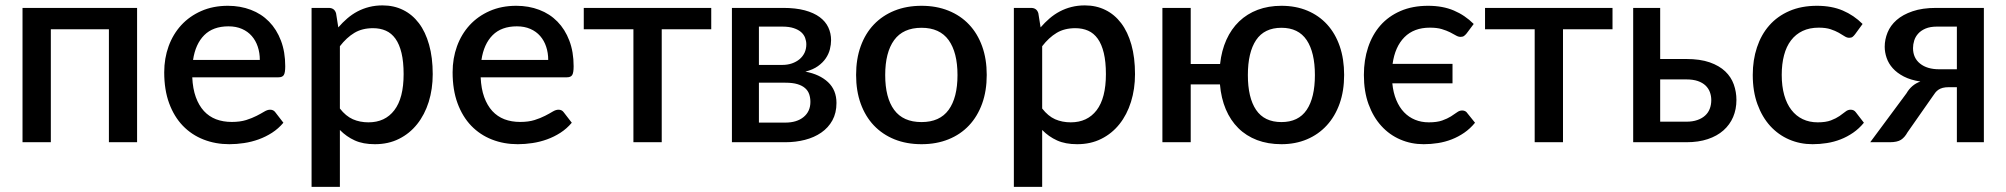

<svg xmlns="http://www.w3.org/2000/svg" viewBox="-20 -540 7618 729"><path d="M500.5 -510H65.5V0H173V-429H393.5V0H500.5Z M845.5 -518C807.8 -518 774.1 -511.4 744.2 -498.2C714.4 -485.1 689.1 -467.2 668.2 -444.5C647.4 -421.8 631.4 -395.2 620.2 -364.5C609.1 -333.8 603.5 -300.8 603.5 -265.5C603.5 -221.2 609.7 -182 622.2 -148C634.7 -114 652.1 -85.5 674.2 -62.5C696.4 -39.5 722.6 -22.1 752.7 -10.3C782.9 1.6 815.7 7.5 851 7.5C869 7.5 887.5 6.1 906.5 3.2C925.5 0.4 944 -4.3 962 -10.8C980 -17.3 997 -25.7 1013 -36C1029 -46.3 1043.3 -59 1056 -74L1025.5 -113.5C1020.8 -120.2 1014.2 -123.5 1005.5 -123.5C998.8 -123.5 991.5 -121.1 983.5 -116.3C975.5 -111.4 965.8 -106.1 954.5 -100.3C943.2 -94.4 929.8 -89.1 914.5 -84.2C899.2 -79.4 881 -77 860 -77C838 -77 818.1 -80.4 800.2 -87.2C782.4 -94.1 767.1 -104.5 754.2 -118.5C741.4 -132.5 731.2 -150.1 723.5 -171.2C715.8 -192.4 711.3 -217.5 710 -246.5H1037.5C1047.2 -246.5 1053.8 -249.3 1057.5 -255C1061.2 -260.7 1063 -271.8 1063 -288.5C1063 -324.8 1057.6 -357.2 1046.7 -385.7C1035.9 -414.2 1020.8 -438.3 1001.5 -458C982.2 -477.7 959.2 -492.6 932.5 -502.7C905.8 -512.9 876.8 -518 845.5 -518ZM847.5 -440C866.8 -440 883.9 -436.7 898.7 -430.2C913.6 -423.7 926 -414.7 936 -403.2C946 -391.7 953.6 -378.2 958.7 -362.7C963.9 -347.2 966.5 -330.5 966.5 -312.5H713C719 -352.8 733.2 -384.2 755.5 -406.5C777.8 -428.8 808.5 -440 847.5 -440Z M1163 169.5H1270.5V-46.5C1287.2 -29.5 1306 -16.2 1327 -6.8C1348 2.8 1373.5 7.5 1403.5 7.5C1437.5 7.5 1468 0.8 1495 -12.8C1522 -26.2 1545 -44.9 1564 -68.8C1583 -92.6 1597.6 -120.8 1607.8 -153.2C1617.9 -185.8 1623 -220.8 1623 -258.5C1623 -300.5 1618.4 -337.8 1609.2 -370.2C1600.1 -402.8 1587.2 -430 1570.5 -452C1553.8 -474 1533.8 -490.8 1510.5 -502.2C1487.2 -513.8 1461.2 -519.5 1432.5 -519.5C1414.5 -519.5 1397.6 -517.5 1381.8 -513.5C1365.9 -509.5 1351.1 -503.8 1337.2 -496.5C1323.4 -489.2 1310.5 -480.3 1298.5 -470C1286.5 -459.7 1275.2 -448.3 1264.5 -436L1256 -489.5C1252 -503.2 1242.7 -510 1228 -510H1163ZM1396.5 -433C1414.5 -433 1430.7 -429.8 1445 -423.5C1459.3 -417.2 1471.5 -407 1481.5 -393C1491.5 -379 1499.2 -360.9 1504.5 -338.7C1509.8 -316.6 1512.5 -289.8 1512.5 -258.5C1512.5 -197.8 1500.8 -152.2 1477.2 -121.5C1453.8 -90.8 1421 -75.5 1379 -75.5C1357.3 -75.5 1337.6 -79.4 1319.8 -87.2C1301.9 -95.1 1285.5 -108.7 1270.5 -128V-364.5C1287.5 -386.5 1305.8 -403.4 1325.5 -415.2C1345.2 -427.1 1368.8 -433 1396.5 -433Z M1940.5 -518C1902.8 -518 1869.1 -511.4 1839.2 -498.2C1809.4 -485.1 1784.1 -467.2 1763.2 -444.5C1742.4 -421.8 1726.4 -395.2 1715.2 -364.5C1704.1 -333.8 1698.5 -300.8 1698.5 -265.5C1698.5 -221.2 1704.7 -182 1717.2 -148C1729.7 -114 1747.1 -85.5 1769.2 -62.5C1791.4 -39.5 1817.6 -22.1 1847.7 -10.3C1877.9 1.6 1910.7 7.5 1946 7.5C1964 7.5 1982.5 6.1 2001.5 3.2C2020.5 0.4 2039 -4.3 2057 -10.8C2075 -17.3 2092 -25.7 2108 -36C2124 -46.3 2138.3 -59 2151 -74L2120.5 -113.5C2115.8 -120.2 2109.2 -123.5 2100.5 -123.5C2093.8 -123.5 2086.5 -121.1 2078.5 -116.3C2070.5 -111.4 2060.8 -106.1 2049.5 -100.3C2038.2 -94.4 2024.8 -89.1 2009.5 -84.2C1994.2 -79.4 1976 -77 1955 -77C1933 -77 1913.1 -80.4 1895.2 -87.2C1877.4 -94.1 1862.1 -104.5 1849.2 -118.5C1836.4 -132.5 1826.2 -150.1 1818.5 -171.2C1810.8 -192.4 1806.3 -217.5 1805 -246.5H2132.5C2142.2 -246.5 2148.8 -249.3 2152.5 -255C2156.2 -260.7 2158 -271.8 2158 -288.5C2158 -324.8 2152.6 -357.2 2141.7 -385.7C2130.9 -414.2 2115.8 -438.3 2096.5 -458C2077.2 -477.7 2054.2 -492.6 2027.5 -502.7C2000.8 -512.9 1971.8 -518 1940.5 -518ZM1942.5 -440C1961.8 -440 1978.9 -436.7 1993.7 -430.2C2008.6 -423.7 2021 -414.7 2031 -403.2C2041 -391.7 2048.6 -378.2 2053.7 -362.7C2058.9 -347.2 2061.5 -330.5 2061.5 -312.5H1808C1814 -352.8 1828.2 -384.2 1850.5 -406.5C1872.8 -428.8 1903.5 -440 1942.5 -440Z M2196.5 -510V-429H2385V0H2492.5V-429H2680.5V-510Z M2759 -510V0H2962C2988 0 3012.8 -3 3036.2 -9C3059.8 -15 3080.4 -24.2 3098.2 -36.5C3116.1 -48.8 3130.2 -64.3 3140.5 -83C3150.8 -101.7 3156 -123.7 3156 -149C3156 -181.7 3145.3 -208 3124 -228C3102.7 -248 3074 -261.3 3038 -268C3057.3 -273 3073.3 -280 3085.8 -289C3098.3 -298 3108.2 -307.9 3115.5 -318.8C3122.8 -329.6 3128 -341 3131 -353C3134 -365 3135.5 -376.5 3135.5 -387.5C3135.5 -404.8 3132 -421 3125 -436C3118 -451 3107.1 -464 3092.3 -475C3077.4 -486 3058.5 -494.6 3035.5 -500.8C3012.5 -506.9 2985.2 -510 2953.5 -510ZM2861.5 -226H2962C2980.3 -226 2995.6 -224.2 3007.8 -220.5C3019.9 -216.8 3029.7 -211.8 3037 -205.2C3044.3 -198.8 3049.5 -191 3052.5 -182C3055.5 -173 3057 -163.3 3057 -153C3057 -129 3048.4 -109.9 3031.3 -95.8C3014.1 -81.6 2990.8 -74.5 2961.5 -74.5H2861.5ZM2861.5 -293.5V-439H2950C2967.3 -439 2981.8 -437.1 2993.5 -433.2C3005.2 -429.4 3014.6 -424.3 3021.8 -418C3028.9 -411.7 3034 -404.4 3037 -396.2C3040 -388.1 3041.5 -379.8 3041.5 -371.5C3041.5 -359.8 3039.2 -349.2 3034.8 -339.7C3030.2 -330.2 3023.9 -322.1 3015.8 -315.2C3007.6 -308.4 2997.9 -303.1 2986.8 -299.2C2975.6 -295.4 2963.3 -293.5 2950 -293.5Z M3479 -518C3441 -518 3406.8 -511.8 3376.2 -499.5C3345.8 -487.2 3319.7 -469.7 3298 -447C3276.3 -424.3 3259.7 -396.8 3248 -364.5C3236.3 -332.2 3230.5 -295.8 3230.5 -255.5C3230.5 -215.2 3236.3 -178.8 3248 -146.5C3259.7 -114.2 3276.3 -86.6 3298 -63.7C3319.7 -40.9 3345.8 -23.3 3376.2 -11C3406.8 1.3 3441 7.5 3479 7.5C3516.7 7.5 3550.8 1.3 3581.2 -11C3611.8 -23.3 3637.8 -40.9 3659.2 -63.7C3680.8 -86.6 3697.3 -114.2 3709 -146.5C3720.7 -178.8 3726.5 -215.2 3726.5 -255.5C3726.5 -295.8 3720.7 -332.2 3709 -364.5C3697.3 -396.8 3680.8 -424.3 3659.2 -447C3637.8 -469.7 3611.8 -487.2 3581.2 -499.5C3550.8 -511.8 3516.7 -518 3479 -518ZM3479 -76.5C3432.3 -76.5 3397.7 -91.9 3375 -122.8C3352.3 -153.6 3341 -197.7 3341 -255C3341 -312.3 3352.3 -356.6 3375 -387.8C3397.7 -418.9 3432.3 -434.5 3479 -434.5C3525 -434.5 3559.2 -418.9 3581.8 -387.8C3604.2 -356.6 3615.5 -312.3 3615.5 -255C3615.5 -197.7 3604.2 -153.6 3581.8 -122.8C3559.2 -91.9 3525 -76.5 3479 -76.5Z M3829.5 169.5H3937V-46.5C3953.7 -29.5 3972.5 -16.2 3993.5 -6.8C4014.5 2.8 4040 7.5 4070 7.5C4104 7.5 4134.5 0.8 4161.5 -12.8C4188.5 -26.2 4211.5 -44.9 4230.5 -68.8C4249.5 -92.6 4264.1 -120.8 4274.2 -153.2C4284.4 -185.8 4289.5 -220.8 4289.5 -258.5C4289.5 -300.5 4284.9 -337.8 4275.8 -370.2C4266.6 -402.8 4253.7 -430 4237 -452C4220.3 -474 4200.3 -490.8 4177 -502.2C4153.7 -513.8 4127.7 -519.5 4099 -519.5C4081 -519.5 4064.1 -517.5 4048.3 -513.5C4032.4 -509.5 4017.6 -503.8 4003.8 -496.5C3989.9 -489.2 3977 -480.3 3965 -470C3953 -459.7 3941.7 -448.3 3931 -436L3922.5 -489.5C3918.5 -503.2 3909.2 -510 3894.5 -510H3829.5ZM4063 -433C4081 -433 4097.2 -429.8 4111.5 -423.5C4125.8 -417.2 4138 -407 4148 -393C4158 -379 4165.7 -360.9 4171 -338.7C4176.3 -316.6 4179 -289.8 4179 -258.5C4179 -197.8 4167.2 -152.2 4143.8 -121.5C4120.2 -90.8 4087.5 -75.5 4045.5 -75.5C4023.8 -75.5 4004.1 -79.4 3986.2 -87.2C3968.4 -95.1 3952 -108.7 3937 -128V-364.5C3954 -386.5 3972.3 -403.4 3992 -415.2C4011.7 -427.1 4035.3 -433 4063 -433Z M4501 -510H4393.5V0H4501V-219.5H4612C4615 -184.5 4622.4 -153 4634.2 -125C4646.1 -97 4661.9 -73.2 4681.8 -53.5C4701.6 -33.8 4725.3 -18.8 4752.8 -8.2C4780.3 2.2 4811.2 7.5 4845.5 7.5C4880.8 7.5 4913.1 1.3 4942.3 -11C4971.4 -23.3 4996.5 -40.9 5017.5 -63.8C5038.5 -86.6 5054.8 -114.2 5066.3 -146.5C5077.8 -178.8 5083.5 -215.2 5083.5 -255.5C5083.5 -295.8 5077.9 -332.2 5066.8 -364.5C5055.6 -396.8 5039.7 -424.3 5019 -447C4998.3 -469.7 4973.3 -487.2 4944 -499.5C4914.7 -511.8 4881.8 -518 4845.5 -518C4812.5 -518 4782.5 -512.9 4755.5 -502.8C4728.5 -492.6 4705 -477.9 4685 -458.8C4665 -439.6 4648.8 -416.3 4636.5 -389C4624.2 -361.7 4616.2 -331 4612.5 -297H4501ZM4845.5 -76.5C4802.2 -76.5 4770.1 -91.9 4749.2 -122.8C4728.4 -153.6 4718 -197.7 4718 -255C4718 -312.3 4728.4 -356.6 4749.2 -387.8C4770.1 -418.9 4802.2 -434.5 4845.5 -434.5C4888.5 -434.5 4920.4 -418.9 4941.3 -387.8C4962.1 -356.6 4972.5 -312.3 4972.5 -255C4972.5 -197.7 4962.1 -153.6 4941.3 -122.8C4920.4 -91.9 4888.5 -76.5 4845.5 -76.5Z M5548.5 -413 5575.5 -449C5553.5 -471 5528.4 -488 5500.2 -500C5472.1 -512 5439.5 -518 5402.5 -518C5362.8 -518 5327.8 -511.4 5297.5 -498.2C5267.2 -485.1 5241.8 -466.8 5221.2 -443.5C5200.8 -420.2 5185.2 -392.4 5174.5 -360.2C5163.8 -328.1 5158.5 -293.2 5158.5 -255.5C5158.5 -213.8 5164.4 -176.8 5176.2 -144.3C5188.1 -111.8 5204.2 -84.3 5224.8 -61.8C5245.2 -39.3 5269.2 -22.1 5296.8 -10.3C5324.2 1.6 5353.8 7.5 5385.5 7.5C5403.8 7.5 5422 6.1 5440 3.2C5458 0.4 5475.3 -4.3 5492 -10.8C5508.7 -17.3 5524.5 -25.7 5539.5 -36C5554.5 -46.3 5568.2 -59 5580.5 -74L5551.5 -110C5547.2 -117 5540.5 -120.5 5531.5 -120.5C5524.8 -120.5 5518.3 -118.2 5512 -113.5C5505.7 -108.8 5498 -103.7 5489 -98C5480 -92.3 5468.9 -87.2 5455.8 -82.5C5442.6 -77.8 5425.7 -75.5 5405 -75.5C5386 -75.5 5368.6 -78.8 5352.8 -85.3C5336.9 -91.8 5323 -101.3 5311 -113.8C5299 -126.3 5289.2 -141.8 5281.5 -160.3C5273.8 -178.8 5268.8 -199.8 5266.5 -223.5H5495V-297.5H5267.5C5273.5 -340.8 5288.5 -374.6 5312.5 -398.8C5336.5 -422.9 5368.7 -435 5409 -435C5427 -435 5442.1 -433.2 5454.3 -429.5C5466.4 -425.8 5476.8 -421.8 5485.5 -417.5C5494.2 -413.2 5501.6 -409.2 5507.7 -405.5C5513.9 -401.8 5519.8 -400 5525.5 -400C5531.2 -400 5535.6 -401.2 5538.7 -403.5C5541.9 -405.8 5545.2 -409 5548.5 -413Z M5618.5 -510V-429H5807V0H5914.5V-429H6102.5V-510Z M6283.5 -510H6181V0H6383.5C6413.8 0 6440.8 -3.9 6464.2 -11.8C6487.8 -19.6 6507.6 -30.7 6523.8 -45C6539.9 -59.3 6552.2 -76.3 6560.5 -95.8C6568.8 -115.3 6573 -136.8 6573 -160.5C6573 -180.8 6569.7 -200.4 6563 -219.3C6556.3 -238.1 6545.5 -254.7 6530.5 -269C6515.5 -283.3 6495.8 -294.8 6471.5 -303.3C6447.2 -311.8 6417.3 -316 6382 -316H6283.5ZM6283.5 -238.5H6382.5C6399.8 -238.5 6414.5 -236.4 6426.5 -232.3C6438.5 -228.1 6448.2 -222.4 6455.7 -215.3C6463.2 -208.1 6468.7 -199.8 6472.2 -190.3C6475.7 -180.8 6477.5 -170.7 6477.5 -160C6477.5 -148 6475.6 -137 6471.7 -127C6467.9 -117 6462.1 -108.4 6454.2 -101.3C6446.4 -94.1 6436.6 -88.4 6424.7 -84.3C6412.9 -80.1 6399.2 -78 6383.5 -78H6283.5Z M7023.5 -410 7052 -449C7030 -471 7004.9 -488 6976.8 -500C6948.6 -512 6916 -518 6879 -518C6839.3 -518 6804.3 -511.4 6774 -498.2C6743.7 -485.1 6718.2 -466.8 6697.8 -443.5C6677.2 -420.2 6661.7 -392.4 6651 -360.2C6640.3 -328.1 6635 -293.2 6635 -255.5C6635 -213.8 6640.9 -176.8 6652.8 -144.3C6664.6 -111.8 6680.8 -84.3 6701.2 -61.8C6721.8 -39.3 6745.8 -22.1 6773.2 -10.3C6800.8 1.6 6830.3 7.5 6862 7.5C6880.3 7.5 6898.5 6.1 6916.5 3.2C6934.5 0.4 6951.8 -4.3 6968.5 -10.8C6985.2 -17.3 7001 -25.7 7016 -36C7031 -46.3 7044.7 -59 7057 -74L7026.5 -113.5C7021.8 -120.2 7015.2 -123.5 7006.5 -123.5C6999.5 -123.5 6992.9 -121 6986.8 -116C6980.6 -111 6973.2 -105.5 6964.5 -99.5C6955.8 -93.5 6945 -88 6932 -83C6919 -78 6902.2 -75.5 6881.5 -75.5C6860.5 -75.5 6841.6 -79.5 6824.8 -87.5C6807.9 -95.5 6793.6 -107.2 6781.8 -122.5C6769.9 -137.8 6760.8 -156.7 6754.5 -179C6748.2 -201.3 6745 -226.8 6745 -255.5C6745 -283.2 6747.9 -308.1 6753.8 -330.3C6759.6 -352.4 6768.4 -371.3 6780.3 -386.8C6792.1 -402.3 6806.8 -414.2 6824.3 -422.5C6841.8 -430.8 6862.2 -435 6885.5 -435C6903.5 -435 6918.5 -433 6930.5 -429C6942.5 -425 6952.8 -420.6 6961.3 -415.8C6969.8 -410.9 6977.1 -406.5 6983.3 -402.5C6989.4 -398.5 6995.3 -396.5 7001 -396.5C7006.7 -396.5 7011 -397.7 7014 -400C7017 -402.3 7020.2 -405.7 7023.5 -410Z M7512.5 0V-510H7331.5C7296.5 -510 7266.6 -505.8 7241.8 -497.2C7216.9 -488.8 7196.7 -477.6 7181 -463.8C7165.3 -449.9 7153.9 -434.2 7146.8 -416.5C7139.6 -398.8 7136 -380.8 7136 -362.5C7136 -348.5 7138.4 -334.4 7143.3 -320.2C7148.1 -306.1 7155.8 -293 7166.5 -281C7177.2 -269 7191.2 -258.5 7208.5 -249.5C7225.8 -240.5 7246.8 -234.2 7271.5 -230.5C7248.8 -222.5 7231.2 -207.5 7218.5 -185.5L7081 0H7155C7174 0 7188.3 -3.1 7197.8 -9.2C7207.3 -15.4 7215.5 -24.8 7222.5 -37.5L7318 -174C7321.3 -179.3 7324.8 -184.2 7328.3 -188.5C7331.8 -192.8 7335.8 -196.5 7340.3 -199.5C7344.8 -202.5 7350.2 -204.8 7356.5 -206.5C7362.8 -208.2 7370.8 -209 7380.5 -209H7410V0ZM7243.5 -357.5C7243.5 -366.8 7245 -376.3 7248 -386C7251 -395.7 7256 -404.4 7263 -412.2C7270 -420.1 7279.3 -426.5 7291 -431.5C7302.7 -436.5 7317.2 -439 7334.5 -439H7410V-277H7342.5C7312.2 -277 7288.1 -284.2 7270.3 -298.5C7252.4 -312.8 7243.5 -332.5 7243.5 -357.5Z"/></svg>

Font: Lato Semibold
Style: Regular
Weight: 600
Designer: Lukasz Dziedzic
Foundry: tyPoland Lukasz Dziedzic
Version: Version 2.006; 2014-01-15